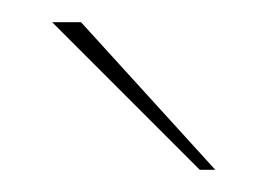

<svg xmlns="http://www.w3.org/2000/svg" viewBox="-20 -784 241 173"><path d="M160 -631 27 -764H53L174 -631Z"/></svg>

Font: Exo Thin Thin
Style: Regular
Weight: 250
Version: Version 2.000